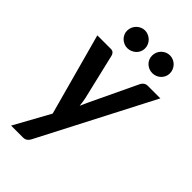

<svg xmlns="http://www.w3.org/2000/svg" viewBox="-265 -797 1047 1047"><g transform="rotate(45 258.0 -274.0)"><path d="M30 0ZM177 142 516 -513H417C410.3 -513 403.8 -510.9 397.5 -506.8C391.2 -502.6 386.3 -497.2 383 -490.5L256.5 -224.5C252.5 -215.8 248.6 -207.2 244.8 -198.8C240.9 -190.2 237.2 -181.7 233.5 -173C231.8 -190 229.3 -207 226 -224L163 -490C161.3 -496.3 158.2 -501.8 153.8 -506.2C149.2 -510.8 142.5 -513 133.5 -513H30L159.5 -39L45.5 167.5H137C146.3 167.5 154.2 165.4 160.5 161.2C166.8 157.1 172.3 150.7 177 142ZM264.5 -646C264.5 -655.7 262.7 -664.8 259 -673.2C255.3 -681.8 250.2 -689.2 243.8 -695.5C237.2 -701.8 229.8 -706.8 221.2 -710.5C212.8 -714.2 203.8 -716 194.5 -716C185.5 -716 176.9 -714.2 168.8 -710.5C160.6 -706.8 153.3 -701.8 147 -695.5C140.7 -689.2 135.7 -681.8 132 -673.2C128.3 -664.8 126.5 -655.7 126.5 -646C126.5 -636.7 128.3 -627.9 132 -619.8C135.7 -611.6 140.7 -604.5 147 -598.5C153.3 -592.5 160.6 -587.8 168.8 -584.2C176.9 -580.8 185.5 -579 194.5 -579C203.8 -579 212.8 -580.8 221.2 -584.2C229.8 -587.8 237.2 -592.5 243.8 -598.5C250.2 -604.5 255.3 -611.6 259 -619.8C262.7 -627.9 264.5 -636.7 264.5 -646ZM456.5 -646C456.5 -655.7 454.7 -664.8 451 -673.2C447.3 -681.8 442.4 -689.2 436.2 -695.5C430.1 -701.8 422.8 -706.8 414.2 -710.5C405.8 -714.2 396.8 -716 387.5 -716C377.8 -716 368.9 -714.2 360.8 -710.5C352.6 -706.8 345.3 -701.8 339 -695.5C332.7 -689.2 327.8 -681.8 324.2 -673.2C320.8 -664.8 319 -655.7 319 -646C319 -636.7 320.8 -627.9 324.2 -619.8C327.8 -611.6 332.7 -604.5 339 -598.5C345.3 -592.5 352.6 -587.8 360.8 -584.2C368.9 -580.8 377.8 -579 387.5 -579C396.8 -579 405.8 -580.8 414.2 -584.2C422.8 -587.8 430.1 -592.5 436.2 -598.5C442.4 -604.5 447.3 -611.6 451 -619.8C454.7 -627.9 456.5 -636.7 456.5 -646Z"/></g></svg>

Font: Lato
Style: Bold Italic
Weight: 700
Italic angle: -7°
Designer: Lukasz Dziedzic
Foundry: tyPoland Lukasz Dziedzic
Version: Version 2.007; 2014-02-27